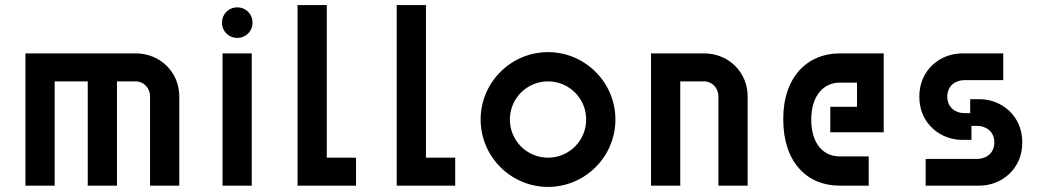

<svg xmlns="http://www.w3.org/2000/svg" viewBox="-20 -730 4100 755"><path d="M325 0H440V-410H514C545 -410 570 -384 570 -351V0H685V-351C685 -446 610 -520 514 -520H80V0H195V-410H325Z M855 0H970V-520H855ZM853 -641C853 -607 879 -581 913 -581C947 -581 973 -607 973 -641C973 -675 947 -701 913 -701C879 -701 853 -675 853 -641Z M1380 0V-110H1265V-710H1150V0Z M1770 0V-110H1655V-710H1540V0Z M2135 -110C2052 -110 1985 -177 1985 -260C1985 -343 2052 -410 2135 -410C2218 -410 2285 -343 2285 -260C2285 -177 2218 -110 2135 -110ZM1870 -260C1870 -114 1989 5 2135 5C2281 5 2400 -114 2400 -260C2400 -406 2281 -525 2135 -525C1989 -525 1870 -406 1870 -260Z M2540 0H2655V-410H2749C2780 -410 2805 -384 2805 -351V0H2920V-351C2920 -446 2845 -520 2749 -520H2540Z M3060 -260C3060 -93 3153 0 3281 0H3396V-115H3281C3221 -115 3170 -161 3170 -260C3170 -355 3220 -405 3281 -405H3350V-310H3245V-210H3455V-520H3281C3156 -520 3059 -428 3060 -260Z M3705 -350C3705 -395 3740 -415 3773 -415H3925V-520H3763C3679 -520 3595 -457 3595 -350C3595 -243 3679 -180 3763 -180H3800V-235H3822C3855 -235 3890 -215 3890 -170C3890 -125 3855 -105 3822 -105H3620V0H3832C3916 0 4000 -63 4000 -170C4000 -277 3916 -340 3832 -340H3795V-285H3773C3740 -285 3705 -305 3705 -350Z"/></svg>

Font: Grotesk 03
Style: Bold
Weight: 500
Designer: Frank Adebiaye, contributions by Jérémy Landes, Ariel Martín Pérez
Foundry: Velvetyne Type Foundry
Version: Version 3.000;Glyphs 3.1.2 (3150)